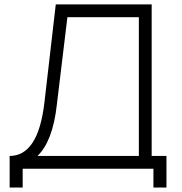

<svg xmlns="http://www.w3.org/2000/svg" viewBox="-20 -770 832 876"><path d="M739.5 -58.5V85.5H680V0H83.5V85.5H24V-58.5Q154 -58.5 182.5 -301L234.5 -750H672V-58.5ZM613.5 -691.5H287.5L239.5 -293.5Q221 -125.5 151 -58.5H613.5Z"/></svg>

Font: Russisch Sans Light
Style: Regular
Weight: 300
Designer: Michael Sharanda (font) & Cristiano Sobral (main changes)
Foundry: Michael Sharanda
Version: Version 2.00;September 8, 2020;FontCreator 13.0.0.2681 64-bi